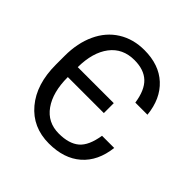

<svg xmlns="http://www.w3.org/2000/svg" viewBox="-188 -881 1049 1049"><g transform="rotate(45 337.0 -356.0)"><path d="M607.4 -225.6Q594.2 -112.8 524.2 -51.5Q454.1 9.8 337.9 9.8Q211.9 9.8 136 -80.6Q60.1 -170.9 60.1 -322.3V-390.1Q60.1 -488.3 95 -563.7Q129.9 -639.2 195.1 -679.9Q260.3 -720.7 346.2 -720.7Q459.5 -720.7 527.8 -657.5Q596.2 -594.2 607.4 -482.4H513.7Q501.5 -566.4 460.7 -605Q419.9 -643.6 346.2 -643.6Q255.9 -643.6 205.6 -577.4Q155.3 -511.2 154.3 -397H432.6V-320.3H154.3V-319.3Q154.3 -203.6 202.6 -135.3Q251 -66.9 337.9 -66.9Q416 -66.9 457.8 -102.3Q499.5 -137.7 513.2 -225.6Z"/></g></svg>

Font: RobotoInd
Style: Regular
Weight: 400
Designer: Google
Version: Version 2.001101; 2014